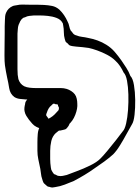

<svg xmlns="http://www.w3.org/2000/svg" viewBox="-62 -779 627 857"><path d="M527 -224Q518 -209 504 -183Q490 -157 474 -131Q458 -105 443 -90Q424 -73 403.5 -58Q383 -43 362 -29Q340 -13 315 2Q290 17 267 29Q248 37 227 45Q206 53 185 56Q182 56 178.5 57Q175 58 171 58Q168 58 164.5 57Q161 56 158 55Q157 55 154.5 54.5Q152 54 150 53Q148 52 144 48Q142 46 139 43.5Q136 41 134 39Q131 35 129 29Q127 23 126 19Q122 8 121 -3.5Q120 -15 118 -25Q116 -36 113.5 -46.5Q111 -57 109 -68Q105 -87 105 -106Q105 -125 105 -144Q105 -162 106.5 -181Q108 -200 117 -215Q129 -237 151.5 -247.5Q174 -258 189 -276Q191 -279 195 -282.5Q199 -286 200 -289Q201 -292 201 -295.5Q201 -299 202 -302Q202 -304 203 -306.5Q204 -309 203 -310Q203 -312 201 -314.5Q199 -317 197 -318Q196 -323 191 -327Q190 -329 186.5 -329Q183 -329 181 -330Q174 -332 167 -333Q160 -334 152 -335Q130 -337 103.5 -335.5Q77 -334 54 -335Q41 -336 27 -337.5Q13 -339 2 -346Q-17 -360 -21 -385.5Q-25 -411 -30 -432Q-33 -446 -35.5 -460Q-38 -474 -40 -488Q-42 -503 -42 -531.5Q-42 -560 -41.5 -588.5Q-41 -617 -41 -632Q-41 -647 -41 -661.5Q-41 -676 -40 -691Q-40 -699 -39 -707Q-38 -715 -35 -722Q-26 -743 -5 -752Q0 -754 5 -754.5Q10 -755 14 -756Q26 -759 40 -758.5Q54 -758 67 -758Q84 -758 100.5 -758Q117 -758 134 -757Q153 -756 170.5 -752.5Q188 -749 203 -736Q226 -714 240 -682Q245 -673 247 -662Q249 -651 254 -642Q256 -640 258 -638Q260 -636 261 -634Q265 -628 268 -626Q273 -622 279 -621Q291 -616 304 -614.5Q317 -613 330 -610Q352 -606 373 -598.5Q394 -591 413 -579Q434 -566 450 -547.5Q466 -529 480 -509Q491 -493 502 -476Q513 -459 520 -440Q531 -429 536 -399Q541 -369 541.5 -333Q542 -297 538.5 -266.5Q535 -236 527 -224ZM490 -455Q483 -470 474 -483.5Q465 -497 453 -508Q438 -523 416 -534.5Q394 -546 371.5 -554Q349 -562 334 -565Q321 -567 306.5 -568.5Q292 -570 278 -571Q271 -572 262 -573Q253 -574 246 -578Q245 -580 243 -582Q241 -584 239 -586Q233 -590 231 -593Q230 -595 229 -598.5Q228 -602 227 -605Q223 -619 223 -635Q223 -651 220 -666Q219 -668 219 -671.5Q219 -675 217 -677Q209 -692 190.5 -699Q172 -706 151.5 -708Q131 -710 116 -710H89Q79 -709 69 -708Q59 -707 50 -702Q48 -701 45 -700.5Q42 -700 40 -698Q33 -693 28.5 -684.5Q24 -676 21 -668Q18 -659 17.5 -649Q17 -639 16 -629V-496Q16 -483 16 -470Q16 -457 17 -445Q18 -441 18.5 -436Q19 -431 20 -426Q27 -404 46 -394Q57 -389 70.5 -387.5Q84 -386 95 -386H180Q194 -386 208.5 -386Q223 -386 236 -382Q246 -379 256 -372.5Q266 -366 272 -358Q278 -350 280.5 -338.5Q283 -327 283 -317Q285 -295 274 -266.5Q263 -238 242 -221Q229 -211 214 -203.5Q199 -196 187 -185Q172 -171 167 -149.5Q162 -128 162 -106Q162 -84 162 -69Q162 -51 165 -31Q166 -29 166 -26Q166 -23 167 -21Q169 -17 172.5 -11Q176 -5 179 -2L187 1Q189 2 192.5 4Q196 6 199 6Q208 8 218 6Q228 4 236 2Q251 -4 281 -15Q311 -26 340.5 -40.5Q370 -55 385 -70Q400 -85 419 -108Q438 -131 456.5 -154.5Q475 -178 486 -193Q495 -202 501 -228Q507 -254 509.5 -288.5Q512 -323 511 -357.5Q510 -392 505 -418.5Q500 -445 490 -455ZM251 -257Q252 -249 251 -238Q250 -227 244 -217Q241 -213 237.5 -208.5Q234 -204 230 -202Q228 -201 225 -200.5Q222 -200 219 -199Q207 -195 194.5 -196Q182 -197 169 -198Q153 -200 134 -202.5Q115 -205 100 -213Q90 -218 82 -227Q74 -236 67 -245Q61 -253 55.5 -262Q50 -271 48 -281Q46 -289 47 -298Q48 -307 50 -314Q50 -318 52 -324Q59 -337 71 -344Q83 -351 96 -355Q109 -360 122 -364.5Q135 -369 148 -371Q156 -373 165 -373Q174 -373 182 -373Q190 -372 199.5 -371Q209 -370 216 -367Q220 -366 225.5 -362Q231 -358 233 -355Q235 -353 236 -349.5Q237 -346 238 -344Q243 -333 245.5 -320.5Q248 -308 249 -294Q250 -285 250.5 -276Q251 -267 251 -257ZM202 -289Q203 -294 201 -298.5Q199 -303 197 -307Q197 -311 196 -312Q195 -313 191 -313.5Q187 -314 185 -314Q184 -315 181 -316Q178 -317 177 -316Q175 -316 172.5 -313.5Q170 -311 168 -309Q160 -303 155 -294.5Q150 -286 147 -276Q144 -270 144 -265Q145 -262 148 -258.5Q151 -255 152 -253Q153 -252 153.5 -250.5Q154 -249 155 -248Q157 -247 161.5 -246.5Q166 -246 170 -247Q174 -248 179.5 -249.5Q185 -251 188 -253L192 -260Q194 -262 196.5 -265Q199 -268 200 -271Q202 -275 201.5 -280Q201 -285 202 -289Z"/></svg>

Font: Rubik Vinyl
Style: Regular
Weight: 400
Designer: Hubert and Fischer, NaN
Foundry: Hubert and Fischer, NaN
Version: Version 2.200